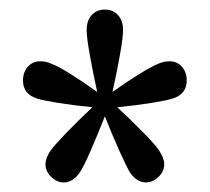

<svg xmlns="http://www.w3.org/2000/svg" viewBox="-20 -751 438 401"><path d="M285 -370Q266 -370 252 -390Q245 -401 229.5 -435.5Q214 -470 199 -508Q184 -470 169 -435.5Q154 -401 146 -390Q132 -370 113 -370Q99 -370 87 -381.5Q75 -393 75 -408Q75 -421 86 -437Q94 -448 118.5 -473.5Q143 -499 173 -527Q133 -531 102 -536Q71 -541 58 -545Q28 -554 28 -583Q28 -600 38 -611.5Q48 -623 64 -623Q76 -623 87 -618Q101 -613 126.5 -597Q152 -581 183 -559Q174 -600 167.5 -636.5Q161 -673 161 -688Q161 -708 171.5 -719.5Q182 -731 199 -731Q216 -731 226.5 -719.5Q237 -708 237 -688Q237 -673 230.5 -636.5Q224 -600 215 -559Q246 -581 272 -597Q298 -613 311 -618Q322 -623 334 -623Q350 -623 360 -611.5Q370 -600 370 -583Q370 -554 340 -545Q327 -541 296 -536Q265 -531 225 -527Q255 -499 280 -473.5Q305 -448 312 -437Q323 -421 323 -408Q323 -393 311 -381.5Q299 -370 285 -370Z"/></svg>

Font: Wix Madefor Text
Style: Regular
Weight: 400
Designer: Dalton Maag Ltd
Foundry: Dalton Maag Ltd
Version: Version 3.100